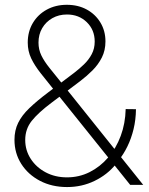

<svg xmlns="http://www.w3.org/2000/svg" viewBox="-20 -755 609 784"><path d="M253.9 8.8Q191.9 8.8 143.3 -16.6Q94.7 -42 66.9 -85.7Q39.1 -129.4 39.1 -184.1Q39.1 -222.7 54.2 -253.4Q69.3 -284.2 99.9 -313.5Q130.4 -342.8 175.8 -377L282.7 -457.5Q303.7 -473.6 323 -492.2Q342.3 -510.7 354.5 -533.7Q366.7 -556.6 366.7 -585.4Q366.7 -632.8 334.5 -664.3Q302.2 -695.8 253.4 -695.8Q220.2 -695.8 193.8 -680.9Q167.5 -666 152.3 -640.1Q137.2 -614.3 137.2 -581.1Q137.2 -552.7 148.9 -528.6Q160.6 -504.4 182.6 -477.1Q204.6 -449.7 234.9 -412.1L564.9 0H511.7L208.5 -377.9Q173.3 -421.9 147.5 -454.3Q121.6 -486.8 107.4 -516.6Q93.3 -546.4 93.3 -581.1Q93.3 -626 114 -660.9Q134.8 -695.8 170.9 -715.6Q207 -735.4 252.9 -735.4Q298.8 -735.4 334.2 -716.1Q369.6 -696.8 390.1 -662.8Q410.6 -628.9 410.6 -585.9Q410.6 -549.3 396 -520.3Q381.3 -491.2 357.9 -467.8Q334.5 -444.3 308.1 -424.3L190.9 -335.9Q136.2 -294.9 109.6 -261.5Q83 -228 83 -183.6Q83 -141.1 105.5 -106.4Q127.9 -71.8 166.5 -51.3Q205.1 -30.8 253.4 -30.8Q303.2 -30.8 345.9 -52.2Q388.7 -73.7 421.4 -111.6Q454.1 -149.4 472.9 -200Q491.7 -250.5 493.2 -309.6L535.2 -309.1Q534.7 -266.1 525.4 -227.8Q516.1 -189.5 500.2 -157Q484.4 -124.5 462.9 -98.1L452.1 -83.5Q418 -41.5 366.2 -16.4Q314.5 8.8 253.9 8.8Z"/></svg>

Font: Inter 28pt ExtraLight
Style: Regular
Weight: 250
Designer: Rasmus Andersson
Foundry: rsms
Version: Version 4.001;git-66647c0bb